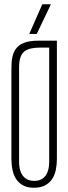

<svg xmlns="http://www.w3.org/2000/svg" viewBox="-20 -883 325 913"><path d="M250.5 -127.9Q250.5 -101.1 245.6 -76.2Q240.7 -51.3 228.3 -32.2Q215.8 -13.2 194.6 -1.7Q173.3 9.8 141.1 9.8Q110.8 9.8 90.3 -1.2Q69.8 -12.2 57.4 -30.8Q44.9 -49.3 39.6 -74.5Q34.2 -99.6 34.2 -127.9V-547.4Q34.2 -563.5 34.9 -580.6Q35.6 -597.7 39.1 -613.3Q42.5 -628.9 50.3 -642.8Q58.1 -656.7 72 -667.2Q85.9 -677.7 107.7 -683.6Q129.4 -689.5 161.1 -689.5H250.5ZM213.9 -656.7H171.4Q145.5 -656.7 126.5 -652.3Q107.4 -647.9 95 -637.5Q82.5 -627 76.7 -608.9Q70.8 -590.8 70.8 -563.5V-111.8Q70.8 -94.2 74.5 -78.4Q78.1 -62.5 86.7 -50Q95.2 -37.6 108.9 -30.3Q122.6 -22.9 143.1 -22.9Q162.6 -22.9 176 -30Q189.5 -37.1 197.8 -49.3Q206.1 -61.5 210 -77.6Q213.9 -93.8 213.9 -111.8ZM181.2 -862.8H222.2L154.8 -721.7H119.1Z"/></svg>

Font: Tulpen One
Style: Regular
Weight: 400
Designer: Naima Ben Ayed
Foundry: Naima Ben Ayed, Anton Koovit
Version: Version 1.002